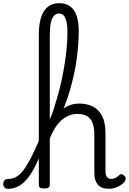

<svg xmlns="http://www.w3.org/2000/svg" viewBox="-114 -1170 810 1207"><path d="M-63 17Q-79 17 -86.5 7.5Q-94 -2 -94 -14Q-94 -26 -86 -35.5Q-78 -45 -63 -45Q-37 -45 -14 -57Q9 -69 31.5 -98Q54 -127 79 -175Q104 -223 135 -294Q141 -310 150.5 -308.5Q160 -307 165.5 -296Q171 -285 166 -271Q140 -194 114 -139Q88 -84 60 -49.5Q32 -15 1.5 1Q-29 17 -63 17ZM571 17Q548 17 530.5 10.5Q513 4 501.5 -9Q490 -22 484.5 -41Q479 -60 479 -84V-326Q479 -368 468 -396.5Q457 -425 434 -439.5Q411 -454 373 -454Q345 -454 318 -443Q291 -432 267 -409Q243 -386 223 -350Q203 -314 187 -264L169 -319Q184 -363 205 -399.5Q226 -436 253 -462.5Q280 -489 313 -504Q346 -519 384 -519Q433 -519 470 -500Q507 -481 528 -440.5Q549 -400 549 -334V-95Q549 -78 553 -67Q557 -56 565.5 -50.5Q574 -45 586 -45Q595 -45 603.5 -48Q612 -51 621 -57Q630 -63 638 -71Q645 -77 653.5 -74.5Q662 -72 668 -65Q675 -57 676 -48.5Q677 -40 672 -32Q661 -17 644.5 -6Q628 5 609 11Q590 17 571 17ZM164 15Q146 15 138 9.5Q130 4 130 -7V-949Q130 -1050 162.5 -1100Q195 -1150 259 -1150Q300 -1150 327.5 -1129.5Q355 -1109 368 -1070Q381 -1031 381 -974Q381 -932 377.5 -886.5Q374 -841 367.5 -794Q361 -747 350 -698Q339 -649 325 -600.5Q311 -552 292 -504.5Q273 -457 250 -411.5Q227 -366 199 -324V-7Q199 4 190.5 9.5Q182 15 164 15ZM199 -419Q214 -453 227 -494.5Q240 -536 253 -582.5Q266 -629 276 -678.5Q286 -728 294 -778.5Q302 -829 306 -878Q310 -927 310 -973Q310 -1007 304.5 -1032Q299 -1057 288 -1071Q277 -1085 257 -1085Q238 -1085 225 -1070.5Q212 -1056 205.5 -1025.5Q199 -995 199 -945Z"/></svg>

Font: Playwrite BR Light
Style: Regular
Weight: 300
Version: Version 1.003